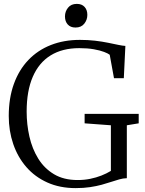

<svg xmlns="http://www.w3.org/2000/svg" viewBox="-20 -956 746 987"><path d="M369 11Q287.5 11 223.5 -17.8Q159.5 -46.5 115.2 -97.5Q71 -148.5 48 -215.8Q25 -283 25 -359.5Q25 -451.5 51.2 -524.2Q77.5 -597 125.8 -647.5Q174 -698 241.2 -724.5Q308.5 -751 391 -751Q431.5 -751 468.2 -746.8Q505 -742.5 535.5 -736.2Q566 -730 588.8 -725.2Q611.5 -720.5 624.5 -720L616.5 -554H566L544 -674.5Q536 -681 515.2 -689Q494.5 -697 462.2 -702.8Q430 -708.5 387.5 -708.5Q300.5 -708.5 240.2 -671.2Q180 -634 148.5 -561.2Q117 -488.5 117 -382.5Q117 -316.5 131.2 -253.8Q145.5 -191 176.5 -140.8Q207.5 -90.5 257.5 -60.5Q307.5 -30.5 379 -30.5Q413.5 -30.5 444 -36.8Q474.5 -43 501.2 -53.5Q528 -64 550 -77.5V-312L415 -322V-370.5H693V-322L632 -312V-40Q613 -39.5 593.5 -34Q574 -28.5 551.5 -21Q529 -13.5 502.5 -6.2Q476 1 443 6Q410 11 369 11ZM367.5 -814.5Q342.5 -814.5 328.2 -830.2Q314 -846 314 -871.5Q314 -897 329.8 -916.5Q345.5 -936 374.5 -936H375.5Q400.5 -936 414.8 -920.5Q429 -905 429 -879.5Q429 -854 413.2 -834.2Q397.5 -814.5 368.5 -814.5Z"/></svg>

Font: Merriweather 48pt Light
Style: Regular
Weight: 300
Version: Version 2.100